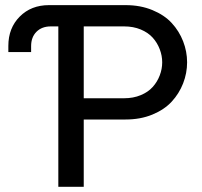

<svg xmlns="http://www.w3.org/2000/svg" viewBox="-20 -721 780 741"><path d="M168.9 -701.2H464.8Q522 -701.2 568.1 -682.1Q614.3 -663.1 642.8 -632.1Q671.4 -601.1 686.8 -561.5Q702.1 -522 702.1 -480.5Q702.1 -439 686.8 -399.4Q671.4 -359.9 642.8 -328.9Q614.3 -297.9 568.1 -278.8Q522 -259.8 464.8 -259.8H303.2V0H205.1V-619.1H175.8Q141.6 -619.1 120.8 -598.4Q100.1 -577.6 100.1 -543V-520H12.2V-543.9Q12.2 -612.8 56.2 -657Q100.1 -701.2 168.9 -701.2ZM303.2 -341.8H459Q494.6 -341.8 523.2 -353.8Q551.8 -365.7 569.3 -385.3Q586.9 -404.8 596.4 -429.7Q606 -454.6 606 -480.5Q606 -506.3 596.4 -531.2Q586.9 -556.2 569.3 -575.7Q551.8 -595.2 523.2 -607.2Q494.6 -619.1 459 -619.1H303.2Z"/></svg>

Font: LT Superior Med
Style: Regular
Weight: 500
Designer: Daniel Lyons
Foundry: LyonsType
Version: Version 1.000